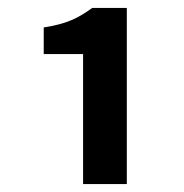

<svg xmlns="http://www.w3.org/2000/svg" viewBox="-20 -895 464 483"><path d="M189 -432H299V-875H212C176 -849 148 -835 90 -826V-759H189Z"/></svg>

Font: Noto Sans JP
Style: Bold
Weight: 700
Designer: Ryoko NISHIZUKA 西塚涼子 (kana, bopomofo & ideographs); Paul D. Hunt (Latin, Greek & Cyrillic); Sandoll Communications 산돌커뮤니
Foundry: Adobe
Version: Version 2.004;hotconv 1.0.118;makeotfexe 2.5.65603